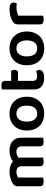

<svg xmlns="http://www.w3.org/2000/svg" viewBox="1042 -1688 661 2785"><g transform="rotate(-90 1372.5 -295.5)"><path d="M768 -1Q760 1 744.5 4Q729 7 711 7Q675 7 658.5 -6Q642 -19 642 -52V-312Q642 -352 620 -370Q598 -388 562 -388Q538 -388 515.5 -379Q493 -370 476 -355Q479 -341 479 -327V-1Q471 1 455.5 4Q440 7 422 7Q386 7 369.5 -6Q353 -19 353 -52V-312Q353 -352 330 -370Q307 -388 271 -388Q246 -388 225 -380Q204 -372 190 -364V-1Q181 1 166 4Q151 7 132 7Q97 7 80 -6Q63 -19 63 -52V-373Q63 -396 73 -411.5Q83 -427 104 -441Q134 -461 180 -474.5Q226 -488 275 -488Q366 -488 423 -439Q452 -460 489.5 -474Q527 -488 578 -488Q617 -488 652 -478.5Q687 -469 712.5 -448Q738 -427 753 -394.5Q768 -362 768 -317Z M1362 -237Q1362 -179 1344.5 -132.5Q1327 -86 1295 -53Q1263 -20 1218 -2.5Q1173 15 1117 15Q1061 15 1016 -2.5Q971 -20 939 -52.5Q907 -85 889.5 -131.5Q872 -178 872 -237Q872 -295 889.5 -341.5Q907 -388 939.5 -420.5Q972 -453 1017 -470.5Q1062 -488 1117 -488Q1172 -488 1217 -470.5Q1262 -453 1294.5 -420Q1327 -387 1344.5 -340.5Q1362 -294 1362 -237ZM1117 -388Q1063 -388 1032 -348.5Q1001 -309 1001 -237Q1001 -164 1031.5 -125Q1062 -86 1117 -86Q1172 -86 1202.5 -125.5Q1233 -165 1233 -237Q1233 -309 1202 -348.5Q1171 -388 1117 -388Z M1592 -147Q1592 -115 1611.5 -101Q1631 -87 1666 -87Q1683 -87 1700.5 -91Q1718 -95 1732 -101Q1740 -93 1745.5 -81.5Q1751 -70 1751 -55Q1751 -25 1724 -5.5Q1697 14 1637 14Q1558 14 1512.5 -21.5Q1467 -57 1467 -139V-598Q1475 -600 1490.5 -603Q1506 -606 1524 -606Q1559 -606 1575.5 -593Q1592 -580 1592 -547V-464H1739Q1744 -456 1748 -443Q1752 -430 1752 -415Q1752 -389 1740 -377Q1728 -365 1708 -365H1592V-147Z M2308 -237Q2308 -179 2290.5 -132.5Q2273 -86 2241 -53Q2209 -20 2164 -2.5Q2119 15 2063 15Q2007 15 1962 -2.5Q1917 -20 1885 -52.5Q1853 -85 1835.5 -131.5Q1818 -178 1818 -237Q1818 -295 1835.5 -341.5Q1853 -388 1885.5 -420.5Q1918 -453 1963 -470.5Q2008 -488 2063 -488Q2118 -488 2163 -470.5Q2208 -453 2240.5 -420Q2273 -387 2290.5 -340.5Q2308 -294 2308 -237ZM2063 -388Q2009 -388 1978 -348.5Q1947 -309 1947 -237Q1947 -164 1977.5 -125Q2008 -86 2063 -86Q2118 -86 2148.5 -125.5Q2179 -165 2179 -237Q2179 -309 2148 -348.5Q2117 -388 2063 -388Z M2538 -1Q2529 1 2514 4Q2499 7 2480 7Q2445 7 2428 -6Q2411 -19 2411 -52V-369Q2411 -395 2423 -413Q2435 -431 2458 -445Q2489 -464 2534.5 -476Q2580 -488 2633 -488Q2728 -488 2728 -429Q2728 -415 2723.5 -402.5Q2719 -390 2714 -382Q2691 -387 2657 -387Q2622 -387 2591 -379Q2560 -371 2538 -359Z"/></g></svg>

Font: Baloo Bhai 2 SemiBold
Style: Regular
Weight: 600
Designer: Supriya Tembe, Noopur Datye and Ek Type
Foundry: Ek Type
Version: Version 1.640;PS 1.000;hotconv 16.6.51;makeotf.lib2.5.65220;